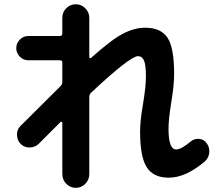

<svg xmlns="http://www.w3.org/2000/svg" viewBox="-20 -817 1040 904"><path d="M878.9 -151.4Q895.5 -165 918 -163.1Q940.4 -161.1 953.1 -142.6Q967.8 -123 965.3 -98.6Q962.9 -74.2 945.3 -57.6Q853.5 20.5 773.4 19.5Q703.1 19.5 671.4 -28.8Q639.6 -77.1 639.6 -197.3Q639.6 -249 653.3 -327.1Q667 -408.2 667 -457Q667 -512.7 657.7 -532.7Q648.4 -552.7 629.9 -552.7Q592.8 -552.7 408.2 -379.9Q400.4 -372.1 400.4 -361.3V2.9Q400.4 29.3 381.8 48.3Q363.3 67.4 336.9 67.4Q310.5 67.4 292 48.3Q273.4 29.3 273.4 2.9V-239.3Q273.4 -242.2 270 -243.2Q266.6 -244.1 264.6 -242.2Q249 -226.6 214.8 -192.4Q180.7 -158.2 162.1 -139.6Q144.5 -123 119.6 -122.6Q94.7 -122.1 77.1 -139.6Q60.5 -156.2 60.1 -182.1Q59.6 -208 77.1 -224.6Q210.9 -358.4 264.6 -411.1Q272.5 -418.9 273.4 -429.7V-522.5Q273.4 -533.2 261.7 -533.2H113.3Q89.8 -533.2 73.2 -550.3Q56.6 -567.4 56.6 -590.3Q56.6 -613.3 73.2 -630.4Q89.8 -647.5 113.3 -647.5H261.7Q272.5 -647.5 273.4 -658.2V-733.4Q273.4 -759.8 292 -778.3Q310.5 -796.9 336.9 -796.9Q363.3 -796.9 381.8 -777.8Q400.4 -758.8 400.4 -733.4V-547.9Q400.4 -544.9 403.3 -543.5Q406.2 -542 408.2 -543.9Q502.9 -628.9 557.6 -657.7Q612.3 -686.5 663.1 -686.5Q737.3 -686.5 768.6 -639.6Q799.8 -592.8 799.8 -469.7Q799.8 -415 787.1 -339.8Q773.4 -255.9 773.4 -210Q773.4 -113.3 809.6 -113.3Q833 -113.3 878.9 -151.4Z"/></svg>

Font: Rounded-X Mgen+ 1mn bold
Style: Bold
Weight: 700
Designer: [Source Han Sans]
Ryoko NISHIZUKA  (kana & ideographs); Paul D. Hunt (Latin, Greek & Cyrillic); Wenlong ZHANG  (bopomofo
Version: Version 1.059.20150602